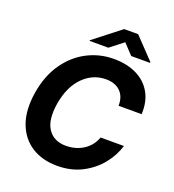

<svg xmlns="http://www.w3.org/2000/svg" viewBox="-164 -1060 1081 1196"><g transform="rotate(20 376.0 -462.0)"><path d="M736.5 -472.7H583.5Q584.9 -533 550.2 -567.1Q515.6 -601.2 454.9 -601.2Q367.9 -601.2 303.6 -536.4Q239.3 -471.6 219.5 -354.4Q201.3 -241.1 240.4 -183.6Q279.5 -126.1 358.7 -126.1Q424.4 -126.1 474.8 -158.4Q525.2 -190.7 545.8 -248.6H700.3Q680.8 -181.8 633 -122.7Q585.2 -63.6 513.7 -26.8Q442.1 9.9 350.5 9.9Q251.4 9.9 180.6 -35.5Q109.7 -81 78.5 -166.5Q47.2 -252.1 66.8 -372.9Q86.3 -490.1 143.3 -571.4Q200.3 -652.7 282.1 -695Q364 -737.2 457.4 -737.2Q544 -737.2 608.1 -706.1Q672.2 -675.1 706.3 -615.9Q740.4 -556.8 736.5 -472.7ZM399.7 -790.8 487.3 -859 551.4 -790.8H675.7L677 -795.8L545.4 -933.6H453L276.4 -795.8L275.1 -790.8Z"/></g></svg>

Font: Inter UI
Style: Bold Italic
Weight: 700
Italic angle: 9.39999°
Designer: Rasmus Andersson
Foundry: rsms
Version: 3.2;8d6f07862